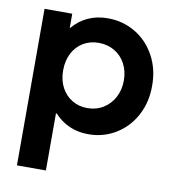

<svg xmlns="http://www.w3.org/2000/svg" viewBox="-82 -603 790 880"><g transform="rotate(10 312.5 -163.0)"><path d="M55.7 -523.4H184.6V-458H187Q216.3 -493.2 257.6 -512.2Q298.8 -531.2 349.6 -531.2Q419.9 -531.2 478 -496.6Q536.1 -461.9 569.6 -400.1Q603 -338.4 602.5 -261.7Q603 -185.1 570.1 -123.5Q537.1 -62 479.7 -27.1Q422.4 7.8 352.5 7.8Q303.7 7.8 263.9 -10Q224.1 -27.8 194.3 -60.5H190.4V205.1H55.7ZM470.7 -262.7Q470.7 -306.2 452.4 -340.6Q434.1 -375 401.4 -394Q368.7 -413.1 328.1 -413.1Q288.1 -413.1 256.3 -394.3Q224.6 -375.5 206.5 -340.8Q188.5 -306.2 188.5 -260.7Q188.5 -215.8 206.5 -181.6Q224.6 -147.5 256.1 -128.4Q287.6 -109.4 327.1 -109.4Q368.7 -109.4 401.4 -129.6Q434.1 -149.9 452.4 -184.8Q470.7 -219.7 470.7 -262.7Z"/></g></svg>

Font: Reddit Sans Chocolate
Style: Bold
Weight: 700
Designer: Stephen Hutchings
Foundry: Reddit
Version: Version 1.011